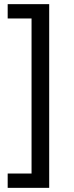

<svg xmlns="http://www.w3.org/2000/svg" viewBox="-20 -725 358 925"><path d="M17 180V111H132V-636H17V-705H217V180Z"/></svg>

Font: Nunito Sans 7pt SemiCondensed
Style: Regular
Weight: 400
Width: 4
Designer: Vernon Adams
Foundry: Vernon Adams
Version: Version 3.101;gftools[0.9.27]